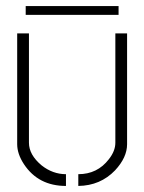

<svg xmlns="http://www.w3.org/2000/svg" viewBox="-20 -613 479 638"><path d="M65.4 -563.5V-592.8H374V-563.5ZM37.1 -133.8V-502H76.2V-138.7Q76.2 -98.6 118.2 -63.5Q155.3 -34.2 199.2 -34.2V4.9Q107.4 4.9 59.6 -67.4Q37.1 -101.6 37.1 -133.8ZM240.2 4.9V-34.2Q303.7 -34.2 341.8 -84Q363.3 -111.3 363.3 -138.7V-502H402.3V-133.8Q402.3 -89.8 362.3 -46.9Q313.5 3.9 240.2 4.9Z"/></svg>

Font: Post No Bills Colombo
Style: Light
Weight: 400
Designer: Kosala Senevirathne, Siva Puranthara, Lasantha Premarathna, Tharique Azeez
Foundry: Mooniak
Version: Version 1.220 ; ttfautohint (v1.5)